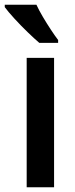

<svg xmlns="http://www.w3.org/2000/svg" viewBox="-44 -786 315 806"><path d="M183 0H68V-543H183ZM109 -766Q119 -744 135.5 -716Q152 -688 169.5 -661.5Q187 -635 200 -618V-606H121Q101 -623 72 -651Q43 -679 16.5 -708Q-10 -737 -24 -756V-766Z"/></svg>

Font: Noto Sans Gurmukhi Condensed SemiBold
Style: Regular
Weight: 600
Width: 3
Designer: Jelle Bosma - Monotype Design Team
Foundry: Monotype Imaging Inc.
Version: Version 2.004; ttfautohint (v1.8.4.7-5d5b)